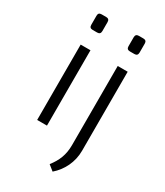

<svg xmlns="http://www.w3.org/2000/svg" viewBox="-219 -775 916 1068"><g transform="rotate(30 239.0 -241.0)"><path d="M105 -688C90 -688 84 -681 84 -667V-609C84 -595 90 -588 105 -588H134C148 -588 155 -595 155 -609V-667C155 -681 148 -688 134 -688ZM344 -688C330 -688 323 -681 323 -667V-609C323 -595 330 -588 344 -588H373C387 -588 394 -595 394 -609V-667C394 -681 387 -688 373 -688ZM151 0V-484H88V0ZM390 -484H326V24C326 87 307 132 271 178L306 206C357 162 390 97 390 24Z"/></g></svg>

Font: SnT
Style: Regular
Weight: 300
Designer: Natanael Gama
Version: Version 1.001;PS 001.001;hotconv 1.0.70;makeotf.lib2.5.58329